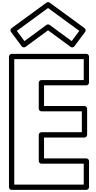

<svg xmlns="http://www.w3.org/2000/svg" viewBox="-20 -1773 910 1818"><path d="M139.1 -1480.7 435 -1697 730.9 -1480.7 658.8 -1383.8 449.8 -1537.2C440.8 -1543.7 428.3 -1543.1 420.2 -1537.2L211.2 -1383.8ZM89.2 -1506.2C77.9 -1497.9 75.9 -1481.9 83.9 -1471.1L185.9 -1334.1C193.2 -1324.3 209.3 -1320.4 220.8 -1328.8L435 -1486L649.2 -1328.8C659 -1321.6 675.5 -1322.6 684.1 -1334.1L786.1 -1471.1C794.4 -1482.3 791.7 -1498.2 780.8 -1506.2L449.8 -1748.2C441.8 -1754 429.2 -1754.7 420.2 -1748.2ZM773 -1213V-1015H372C356.9 -1015 347 -1000.7 347 -990V-744C347 -728.9 361.3 -719 372 -719H755V-521H372C356.9 -521 347 -506.7 347 -496V-248C347 -232.9 361.3 -223 372 -223H773V-25H115V-1213ZM823 -1238C823 -1248.7 813.1 -1263 798 -1263H90C79.3 -1263 65 -1253.1 65 -1238V0C65 10.7 74.9 25 90 25H798C808.7 25 823 15.1 823 0V-248C823 -258.7 813.1 -273 798 -273H397V-471H780C790.7 -471 805 -480.9 805 -496V-744C805 -754.7 795.1 -769 780 -769H397V-965H798C808.7 -965 823 -974.9 823 -990Z"/></svg>

Font: Poland Can Into
Style: BigWritingsOLn
Weight: 700
Foundry: Cannot Into Space Fonts
Version: Version 0.92